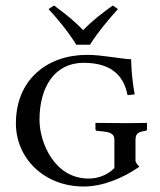

<svg xmlns="http://www.w3.org/2000/svg" viewBox="-20 -670 585 700"><path d="M258 -507H308C337 -553 375 -598 410 -637L391 -650C354 -623 320 -598 283 -560C249 -596 216 -621 177 -650L157 -637C192 -599 229 -554 258 -507ZM397 -160V-57C372 -32 338 -19 303 -19C178 -19 124 -151 124 -233C124 -354 180 -441 285 -441C389 -441 432 -391 445 -323L471 -326C464 -366 459 -407 458 -454C428 -454 354 -470 298 -470C151 -470 38 -379 38 -220C38 -92 142 10 285 10C353 10 426 -19 488 -62C481 -69 474 -78 474 -85V-160C474 -185 486 -189 510 -193C514 -194 516 -195 516 -199V-221L514 -222C514 -222 467 -221 439 -221C409 -221 329 -222 329 -222L328 -221V-199C328 -195 331 -193 334 -193L354 -191C383 -188 397 -182 397 -160Z"/></svg>

Font: Linux Libertine O C
Style: Regular
Weight: 400
Designer: Philipp H. Poll
Foundry: Philipp H. Poll
Version: Version 4.0.3